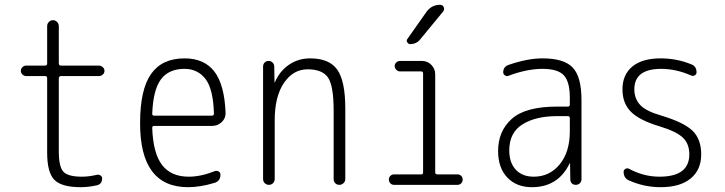

<svg xmlns="http://www.w3.org/2000/svg" viewBox="-20 -775 3040 805"><path d="M89.8 -456.1Q81.1 -456.1 74.2 -462.4Q67.4 -468.8 67.4 -478Q67.4 -487.3 74.2 -493.7Q81.1 -500 89.8 -500H168.9Q177.7 -500 177.7 -508.8V-665Q177.7 -675.8 185.1 -683.1Q192.4 -690.4 202.1 -690.4Q211.9 -690.4 219.2 -683.1Q226.6 -675.8 226.6 -665V-508.8Q226.6 -500 236.3 -500H394.5Q403.3 -500 410.6 -493.7Q418 -487.3 418 -478Q418 -468.8 411.1 -462.4Q404.3 -456.1 394.5 -456.1H236.3Q227.5 -456.1 226.6 -447.3V-139.6Q226.6 -75.2 246.1 -54.7Q265.6 -34.2 323.2 -34.2Q352.5 -34.2 385.7 -42Q393.6 -43.9 400.9 -39.6Q408.2 -35.2 408.2 -27.3Q408.2 -2.9 385.7 2Q350.6 9.8 318.4 9.8Q238.3 9.8 208 -21Q177.7 -51.8 177.7 -134.8V-447.3Q177.7 -456.1 168.9 -456.1Z M753.9 -486.3Q687.5 -486.3 654.8 -442.4Q622.1 -398.4 618.2 -297.9Q618.2 -290 626 -290H868.2Q877 -290 877 -298.8Q874 -402.3 841.3 -444.3Q808.6 -486.3 753.9 -486.3ZM768.6 9.8Q566.4 9.8 567.4 -259.8Q567.4 -399.4 613.3 -464.8Q659.2 -530.3 753.9 -530.3Q835.9 -530.3 878.4 -475.6Q920.9 -420.9 925.8 -302.7Q926.8 -279.3 909.7 -263.2Q892.6 -247.1 869.1 -247.1H626Q618.2 -247.1 618.2 -238.3Q622.1 -131.8 659.7 -83Q697.3 -34.2 771.5 -34.2Q822.3 -34.2 880.9 -57.6Q888.7 -60.5 896.5 -56.2Q904.3 -51.8 904.3 -43Q904.3 -16.6 880.9 -8.8Q820.3 9.8 768.6 9.8Z M1107.4 0Q1097.7 0 1090.3 -6.8Q1083 -13.7 1083 -25.4V-496.1Q1083 -505.9 1089.4 -512.7Q1095.7 -519.5 1106 -519.5Q1116.2 -519.5 1123 -512.7Q1129.9 -505.9 1129.9 -496.1L1130.9 -430.7Q1130.9 -429.7 1131.8 -429.7Q1132.8 -429.7 1132.8 -430.7Q1152.3 -476.6 1191.4 -503.4Q1230.5 -530.3 1280.3 -530.3Q1360.4 -530.3 1394 -482.9Q1427.7 -435.5 1427.7 -320.3V-24.4Q1427.7 -14.6 1420.4 -7.3Q1413.1 0 1402.8 0Q1392.6 0 1385.7 -6.8Q1378.9 -13.7 1378.9 -24.4V-310.5Q1378.9 -416 1355 -450.2Q1331.1 -484.4 1270 -484.4Q1209 -484.4 1170.4 -427.2Q1131.8 -370.1 1131.8 -271.5V-25.4Q1131.8 -14.6 1125 -7.3Q1118.2 0 1107.4 0Z M1631.8 0Q1623 0 1616.7 -6.3Q1610.4 -12.7 1610.4 -22Q1610.4 -31.2 1616.7 -37.6Q1623 -43.9 1631.8 -43.9H1746.1Q1753.9 -43.9 1753.9 -51.8V-466.8Q1753.9 -475.6 1746.1 -475.6H1657.2Q1648.4 -475.6 1641.6 -482.4Q1634.8 -489.3 1634.8 -498Q1634.8 -506.8 1641.6 -513.2Q1648.4 -519.5 1657.2 -519.5H1749Q1772.5 -519.5 1788.6 -502.9Q1804.7 -486.3 1804.7 -462.9V-51.8Q1804.7 -43.9 1814.5 -43.9H1898.4Q1907.2 -43.9 1913.6 -37.6Q1919.9 -31.2 1919.9 -22Q1919.9 -12.7 1913.6 -6.3Q1907.2 0 1898.4 0ZM1767.6 -724.6Q1789.1 -754.9 1825.2 -754.9Q1835.9 -754.9 1840.3 -745.1Q1844.7 -735.4 1837.9 -726.6L1742.2 -610.4Q1727.5 -590.8 1700.2 -589.8Q1692.4 -589.8 1687.5 -597.7Q1682.6 -605.5 1688.5 -612.3Z M2315.4 -288.1Q2225.6 -288.1 2170.4 -253.4Q2115.2 -218.8 2115.2 -144.5Q2115.2 -92.8 2142.6 -63.5Q2169.9 -34.2 2217.8 -34.2Q2284.2 -34.2 2326.7 -85.9Q2369.1 -137.7 2369.1 -224.6V-279.3Q2369.1 -288.1 2360.4 -288.1ZM2210 9.8Q2145.5 9.8 2106.9 -30.8Q2068.4 -71.3 2068.4 -141.6Q2068.4 -225.6 2126 -276.9Q2183.6 -328.1 2315.4 -328.1H2360.4Q2369.1 -328.1 2369.1 -335.9V-365.2Q2369.1 -432.6 2343.8 -459.5Q2318.4 -486.3 2254.9 -486.3Q2188.5 -486.3 2111.3 -457Q2104.5 -454.1 2097.2 -459Q2089.8 -463.9 2089.8 -471.7Q2089.8 -495.1 2112.3 -502.9Q2191.4 -530.3 2254.9 -530.3Q2344.7 -530.3 2381.3 -491.7Q2418 -453.1 2418 -355.5V-23.4Q2418 -13.7 2411.1 -6.8Q2404.3 0 2394 0Q2383.8 0 2377.4 -6.3Q2371.1 -12.7 2371.1 -23.4L2370.1 -89.8Q2370.1 -90.8 2369.1 -90.8Q2368.2 -90.8 2368.2 -89.8Q2320.3 9.8 2210 9.8Z M2746.1 -245.1Q2661.1 -270.5 2625.5 -306.2Q2589.8 -341.8 2589.8 -400.4Q2589.8 -461.9 2631.3 -496.1Q2672.9 -530.3 2750 -530.3Q2816.4 -530.3 2877 -505.9Q2900.4 -498 2900.4 -471.7Q2900.4 -463.9 2893.6 -459.5Q2886.7 -455.1 2878.9 -458Q2815.4 -486.3 2752 -486.3Q2639.6 -486.3 2639.6 -400.4Q2639.6 -361.3 2664.1 -335Q2688.5 -308.6 2753.9 -290Q2847.7 -261.7 2883.8 -226.6Q2919.9 -191.4 2919.9 -127.9Q2919.9 -62.5 2875.5 -26.4Q2831.1 9.8 2750 9.8Q2681.6 9.8 2619.1 -17.6Q2594.7 -27.3 2594.7 -54.7Q2594.7 -62.5 2602.1 -66.9Q2609.4 -71.3 2617.2 -67.4Q2678.7 -34.2 2745.1 -34.2Q2870.1 -34.2 2870.1 -127.9Q2870.1 -171.9 2843.3 -197.8Q2816.4 -223.6 2746.1 -245.1Z"/></svg>

Font: Rounded-X Mgen+ 1m light
Style: Regular
Weight: 200
Designer: [Source Han Sans]
Ryoko NISHIZUKA  (kana & ideographs); Paul D. Hunt (Latin, Greek & Cyrillic); Wenlong ZHANG  (bopomofo
Version: Version 1.059.20150602